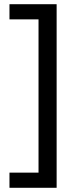

<svg xmlns="http://www.w3.org/2000/svg" viewBox="-20 -734 369 912"><path d="M163 86V-642H25V-714H249V158H25V86Z"/></svg>

Font: Noto Sans Adlam Unjoined New
Style: Regular
Weight: 400
Designer: Mark Jamra, Neil Patel
Foundry: JamraPatel LLC
Version: Version 3.000